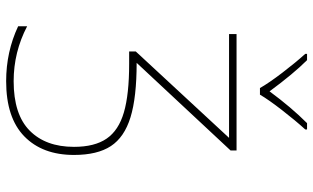

<svg xmlns="http://www.w3.org/2000/svg" viewBox="-222 -582 1043 640"><g transform="rotate(90 300.0 -261.5)"><path d="M67 200V170Q153 215 250 215Q361 215 415 161.5Q469 108 469 14Q469 -55 441.5 -95Q414 -135 354 -152.5Q294 -170 192 -170H151V-192L439 -503H93V-528H481V-508L189 -195Q304 -195 370.5 -174.5Q437 -154 466.5 -109Q496 -64 496 14Q496 119 434 179.5Q372 240 250 240Q152 240 67 200ZM159 -757V-763H180Q225 -718 284 -638Q337 -710 390 -763H411V-757Q381 -724 346.5 -679.5Q312 -635 295 -606H273Q256 -636 222 -680.5Q188 -725 159 -757Z"/></g></svg>

Font: Noto Sans Mono UI Thin
Style: Regular
Weight: 250
Monospace: yes
Designer: Monotype Design team
Foundry: Monotype Imaging Inc.
Version: Version 1.000